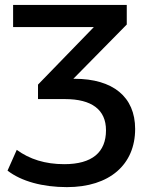

<svg xmlns="http://www.w3.org/2000/svg" viewBox="-20 -559 594 772"><path d="M249 193.4C420.9 193.4 523.4 102.5 523.4 -40.5C523.4 -169.9 433.6 -242.2 279.8 -242.2H274.9L489.7 -460.4V-539.1H32.7V-450.2H357.4L132.8 -218.8V-160.6H241.2C348.6 -160.6 406.2 -118.2 406.2 -35.2C406.2 53.2 350.6 101.1 238.3 101.1C161.6 101.1 98.6 81.1 47.4 43.5L10.3 127C65.4 169.9 151.4 193.4 249 193.4Z"/></svg>

Font: Winston Medium
Style: Regular
Weight: 500
Designer: Vernon Adams, Kim Jin-seong, David Berlow, Cristiano Sobral
Foundry: The Winston Project Authors
Version: Version 3.004